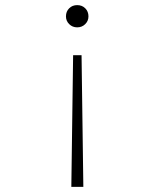

<svg xmlns="http://www.w3.org/2000/svg" viewBox="-20 -731 610 751"><path d="M326 -667Q326 -649 313.2 -636.5Q300.5 -624 282 -624Q263.5 -624 250.8 -636.5Q238 -649 238 -667Q238 -686 250.5 -698.5Q263 -711 282 -711Q301 -711 313.5 -698.5Q326 -686 326 -667ZM299 -515 306 0H259L266 -515Z"/></svg>

Font: League Mono Narrow Thin
Style: Regular
Weight: 100
Width: 3
Designer: Tyler Finck
Foundry: The League of Moveable Type / Tyler Finck
Version: Version 2.210